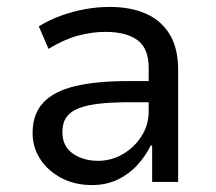

<svg xmlns="http://www.w3.org/2000/svg" viewBox="-20 -525 624 554"><path d="M245 9Q196 9 157 -11.5Q118 -32 96 -66Q74 -100 74 -141Q74 -196 105 -229Q136 -262 197 -276.5Q258 -291 348 -291H422V-230H355Q304 -230 267.5 -226Q231 -222 207 -212.5Q183 -203 171.5 -186.5Q160 -170 160 -144Q160 -103 190 -82Q220 -61 263 -61Q301 -61 334 -80Q367 -99 388 -131.5Q409 -164 409 -203V-330Q409 -385 377 -409Q345 -433 284 -433Q245 -433 204.5 -422Q164 -411 120 -384L92 -449Q123 -468 156.5 -480Q190 -492 225.5 -498.5Q261 -505 297 -505Q356 -505 400 -486Q444 -467 469 -427Q494 -387 494 -323V0H419V-105H415Q400 -75 376.5 -49Q353 -23 320 -7Q287 9 245 9Z"/></svg>

Font: Nunito Sans 7pt SemiCondensed
Style: Regular
Weight: 400
Width: 4
Designer: Vernon Adams
Foundry: Vernon Adams
Version: Version 3.101;gftools[0.9.27]